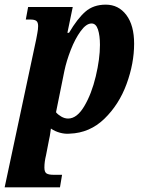

<svg xmlns="http://www.w3.org/2000/svg" viewBox="-44 -566 613 826"><path d="M112 -398Q113 -405 116.5 -422.5Q120 -440 120 -454Q120 -470 112.5 -476Q105 -482 86 -482H67L77 -536H269L246 -425H253Q289 -486 323.5 -516Q358 -546 411 -546Q466 -546 499.5 -501.5Q533 -457 533 -378Q533 -293 500.5 -204.5Q468 -116 405 -55Q342 6 256 9Q236 11 214 5Q192 -1 175 -13Q174 -9 172.5 4.5Q171 18 167 35L154 102Q147 130 147 155Q147 174 156 180Q165 186 187 186H223L214 240H-24ZM386 -373Q386 -413 377.5 -439Q369 -465 350 -465Q327 -465 303 -432Q279 -399 260.5 -351.5Q242 -304 233 -261L197 -83Q205 -73 219.5 -64.5Q234 -56 249 -56Q287 -56 318.5 -109Q350 -162 368 -237.5Q386 -313 386 -373Z"/></svg>

Font: Noto Serif CondExtraBold
Style: Italic
Weight: 800
Width: 3
Italic angle: -12°
Designer: Monotype Design Team
Foundry: Monotype Imaging Inc.
Version: Version 1.001